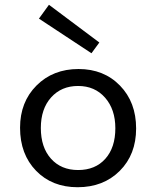

<svg xmlns="http://www.w3.org/2000/svg" viewBox="-20 -769 654 804"><path d="M550 -231Q550 -122 481.5 -53.5Q413 15 305 15Q198 15 131 -54Q64 -123 64 -234Q64 -342 133 -411Q202 -480 309 -480Q415 -480 482.5 -410.5Q550 -341 550 -231ZM151 -233Q151 -152 193.5 -104.5Q236 -57 307 -57Q379 -57 421 -104Q463 -151 463 -232Q463 -311 420 -360Q377 -409 307 -409Q237 -409 194 -361Q151 -313 151 -233ZM185 -749 396 -591 363 -546 143 -691Z"/></svg>

Font: Intel One Mono
Style: Regular
Weight: 400
Monospace: yes
Designer: Fred Shallcrass
Foundry: Frere-Jones Type LLC
Version: Version 1.400;hotconv 1.1.0;makeotfexe 2.6.0;FJTRelease1.4